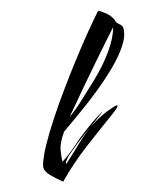

<svg xmlns="http://www.w3.org/2000/svg" viewBox="-103 -726 708 831"><g transform="rotate(-15 250.5 -310.5)"><path d="M77 27Q49 4 29.5 -16Q10 -36 10 -55Q10 -60 11 -63Q21 -98 47.5 -146Q74 -194 110.5 -249.5Q147 -305 188 -361.5Q229 -418 268.5 -469.5Q308 -521 341 -561.5Q374 -602 394 -625Q414 -648 415 -648Q425 -645 445 -628.5Q465 -612 472 -595Q474 -593 474 -591Q475 -579 488 -569Q501 -559 501 -547Q501 -513 475 -473.5Q449 -434 407 -393Q365 -352 316 -312.5Q267 -273 219.5 -239.5Q172 -206 137 -181Q107 -139 101.5 -106Q96 -73 97 -57Q146 -90 190 -131Q201 -140 222.5 -156.5Q244 -173 267 -189Q290 -205 302 -212Q313 -218 319.5 -222Q326 -226 318 -220Q294 -201 254 -172Q311 -210 368 -228Q379 -232 385 -232Q395 -232 384 -221.5Q373 -211 358 -200Q289 -150 216 -95Q143 -40 77 27ZM177 -236Q215 -264 249 -296.5Q283 -329 317 -360Q376 -416 412.5 -469Q449 -522 459 -563Q441 -543 410.5 -508.5Q380 -474 343 -431.5Q306 -389 267.5 -344Q229 -299 195 -258Q192 -255 187.5 -249.5Q183 -244 177 -236ZM114 -47Q125 -58 142 -73Q159 -88 181 -110Q191 -120 211.5 -138Q232 -156 254 -172Q214 -144 184 -120Q154 -96 129 -75L115 -58Q109 -51 110 -47Q111 -43 114 -47Z"/></g></svg>

Font: Smooch
Style: Regular
Weight: 400
Designer: Robert E. Leuschke
Foundry: Robert E. Leuschke
Version: Version 1.010; ttfautohint (v1.8.3)